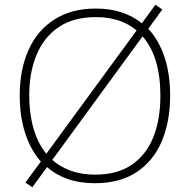

<svg xmlns="http://www.w3.org/2000/svg" viewBox="-20 -812 799 808"><path d="M696 -409Q696 -301 661 -218Q626 -135 555.5 -88Q485 -41 379 -41Q316 -41 265.5 -58.5Q215 -76 178 -109L116 -24L87 -44L152 -132Q108 -182 85.5 -253Q63 -324 63 -410Q63 -518 99.5 -600.5Q136 -683 208 -729.5Q280 -776 384 -776Q443 -776 491.5 -760Q540 -744 577 -714L634 -792L663 -772L604 -691Q648 -644 672 -572.5Q696 -501 696 -409ZM103 -410Q103 -334 121 -271.5Q139 -209 175 -165L555 -684Q523 -711 480 -725.5Q437 -740 384 -740Q289 -740 227 -698Q165 -656 134 -581.5Q103 -507 103 -410ZM655 -409Q655 -573 580 -659L200 -139Q233 -110 278 -93.5Q323 -77 380 -77Q474 -77 535 -119Q596 -161 625.5 -235.5Q655 -310 655 -409Z"/></svg>

Font: Noto Sans Tamil UI ExtraLight
Style: Regular
Weight: 200
Designer: Jelle Bosma - Monotype Design Team
Foundry: Monotype Imaging Inc.
Version: Version 2.004; ttfautohint (v1.8.4.7-5d5b)